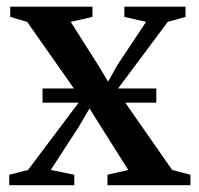

<svg xmlns="http://www.w3.org/2000/svg" viewBox="-20 -542 582 562"><path d="M62 -44.5 218 -252 59.5 -478 10 -492.5V-522.5H250.5V-492.5L187 -478L265 -355L296.5 -303L323.5 -351.5L407.5 -478L344 -492.5V-522.5H523V-492.5L471 -478L321.5 -277.5L484 -44.5L537.5 -30.5V0H294.5V-30.5L355.5 -44.5L279 -165.5L242 -224.5L210 -170L128.5 -44.5L197.5 -30.5V0H7V-30.5ZM437.5 -283V-241.5H104.5V-283Z"/></svg>

Font: Merriweather 96pt Medium
Style: Regular
Weight: 500
Version: Version 2.100